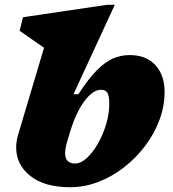

<svg xmlns="http://www.w3.org/2000/svg" viewBox="-20 -767 722 802"><path d="M164 -567.5Q154.5 -574 135.8 -587Q117 -600 96.8 -614.2Q76.5 -628.5 62 -638.5L76 -695L427 -747H459.5L287 -373.5H307.5Q349 -437.5 384 -473Q419 -508.5 452.2 -522.8Q485.5 -537 522 -537Q590.5 -537 629 -495Q667.5 -453 667.5 -383Q667.5 -323.5 646 -265.8Q624.5 -208 586.2 -157.5Q548 -107 498 -68Q448 -29 390.5 -7Q333 15 273 15Q166 15 106.8 -32Q47.5 -79 47.5 -151Q47.5 -176 56 -205.5ZM262.5 -182.5Q257.5 -166.5 254.8 -152.5Q252 -138.5 252 -127Q252 -84 294.5 -84Q317 -84 341.8 -106.2Q366.5 -128.5 388 -165.5Q409.5 -202.5 423 -246.8Q436.5 -291 436.5 -335Q436.5 -366 428.8 -379Q421 -392 402 -392Q368 -392 332.8 -344.8Q297.5 -297.5 274 -220Z"/></svg>

Font: Newsreader Caption ExtraBold
Style: Italic
Weight: 800
Italic angle: -17°
Designer: Hugues Gentile
Foundry: Production Type
Version: Version 1.001